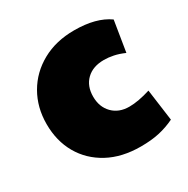

<svg xmlns="http://www.w3.org/2000/svg" viewBox="-125 -620 724 739"><g transform="rotate(-30 237.5 -250.0)"><path d="M297 8Q213 8 152 -25Q91 -58 58 -115.5Q25 -173 25 -248Q25 -322 59 -381Q93 -440 154.5 -474Q216 -508 297 -508Q394 -508 450 -468L428 -332Q403 -343 381 -347.5Q359 -352 339 -352Q290 -352 261.5 -324.5Q233 -297 233 -250Q233 -204 261 -175.5Q289 -147 335 -147Q375 -147 429 -164L448 -24Q415 -8 379.5 0Q344 8 297 8Z"/></g></svg>

Font: Paytone One
Style: Regular
Weight: 400
Designer: Vernon Adams
Foundry: Vernon Adams
Version: Version 1.002; ttfautohint (v1.8.4.7-5d5b);gftools[0.9.23]